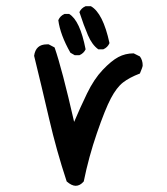

<svg xmlns="http://www.w3.org/2000/svg" viewBox="-20 -599 540 619"><path d="M224 0Q211 0 195 -14Q162 -114 138.5 -215.5Q115 -317 90 -419Q95 -456 131 -456H137L156 -446Q180 -377 219 -206Q238 -251 260.5 -297.5Q283 -344 311 -373.5Q339 -403 361.5 -415Q384 -427 411 -427L431 -417Q440 -405 440 -388Q440 -383 431 -362Q397 -349 376.5 -333Q356 -317 337.5 -282Q319 -247 292.5 -170Q266 -93 250 -14Q238 0 224 0ZM236 -421H221L207 -429Q174 -487 168 -534Q174 -548 188 -554H203Q238 -533 256 -440Q250 -427 236 -421ZM313 -440H297Q277 -454 263.5 -485.5Q250 -517 236 -560Q242 -573 256 -579H273Q312 -557 333 -460Q327 -446 313 -440Z"/></svg>

Font: Xiaolai SC
Style: Regular
Weight: 400
Designer: Nozomi Seto 瀬戸のぞみ
Version: Version 3.11;December 4, 2020;FontCreator 13.0.0.2613 64-bit